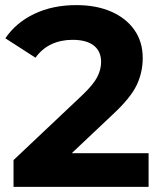

<svg xmlns="http://www.w3.org/2000/svg" viewBox="-20 -732 630 752"><path d="M562 -132V0H33V-105L303 -360Q346 -401 361 -430.5Q376 -460 376 -489Q376 -531 347.5 -553.5Q319 -576 264 -576Q218 -576 181 -558.5Q144 -541 119 -506L1 -582Q42 -643 114 -677.5Q186 -712 279 -712Q357 -712 415.5 -686.5Q474 -661 506.5 -614.5Q539 -568 539 -505Q539 -448 515 -398Q491 -348 422 -284L261 -132Z"/></svg>

Font: Montserrat-Bold
Style: Bold
Weight: 700
Version: Version 7.200